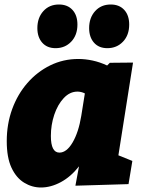

<svg xmlns="http://www.w3.org/2000/svg" viewBox="-20 -818 637 853"><path d="M162 15Q122 15 87 -6.5Q52 -28 31 -73Q10 -118 10 -191Q10 -267 34 -333Q58 -399 101.5 -449Q145 -499 203 -527.5Q261 -556 328 -556Q359 -556 391.5 -549Q424 -542 456 -527L468 -539L571 -540L506 -128L568 -103L551 0L315 7L331 -79Q295 -33 250.5 -9Q206 15 162 15ZM244 -140Q276 -140 302.5 -185Q329 -230 341 -303L357 -403Q341 -411 324 -411Q290 -411 263 -382Q236 -353 221 -308Q206 -263 206 -214Q206 -140 244 -140ZM227 -604Q189 -604 167.5 -628.5Q146 -653 146 -693Q146 -739 172.5 -768.5Q199 -798 242 -798Q280 -798 302 -774Q324 -750 324 -709Q324 -662 296.5 -633Q269 -604 227 -604ZM457 -604Q419 -604 397.5 -628.5Q376 -653 376 -693Q376 -739 402.5 -768.5Q429 -798 472 -798Q510 -798 532 -774Q554 -750 554 -709Q554 -662 526.5 -633Q499 -604 457 -604Z"/></svg>

Font: Bitter Black
Style: Italic
Weight: 900
Italic angle: -9°
Designer: Sol Matas, and Bitter project Authors
Foundry: Sol Matas
Version: Version 2.001